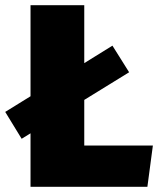

<svg xmlns="http://www.w3.org/2000/svg" viewBox="-20 -716 616 736"><path d="M303 -158H566L545 0H97V-205L63 -184L0 -287L97 -347V-696H303V-474L411 -541L475 -439L303 -333Z"/></svg>

Font: Fira Sans Black
Style: Regular
Weight: 900
Designer: Carrois Corporate & Edenspiekermann AG
Foundry: Carrois Corporate GbR & Edenspiekermann AG
Version: Version 4.203